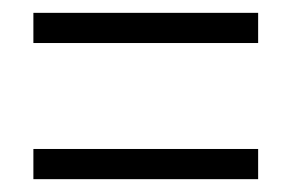

<svg xmlns="http://www.w3.org/2000/svg" viewBox="-20 -553 454 299"><path d="M32 -486H382V-533H32ZM32 -274H382V-321H32Z"/></svg>

Font: Noto Sans Tamil UI ExtraCondensed Light
Style: Regular
Weight: 300
Width: 2
Designer: Jelle Bosma - Monotype Design Team
Foundry: Monotype Imaging Inc.
Version: Version 2.004